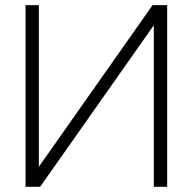

<svg xmlns="http://www.w3.org/2000/svg" viewBox="-20 -718 741 738"><path d="M571.3 0V-621.1L134.3 0H78.1V-698.2H129.4V-77.1L566.4 -698.2H622.6V0Z"/></svg>

Font: Sansation Light
Style: Light
Weight: 300
Designer: Bernd Montag
Version: Version 1.301